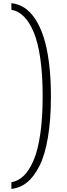

<svg xmlns="http://www.w3.org/2000/svg" viewBox="-20 -940 430 1226"><path d="M52.7 266.1V223.6Q96.2 216.8 131.6 182.4Q167 147.9 194.6 83.5Q222.2 19 237.3 -85Q252.4 -189 252.4 -325.2Q252.4 -462.4 237.3 -566.9Q222.2 -671.4 194.6 -736.1Q167 -800.8 131.6 -835.4Q96.2 -870.1 52.7 -877.4V-919.9Q96.7 -915 134 -891.6Q171.4 -868.2 203.1 -821.3Q234.9 -774.4 257.3 -706.8Q279.8 -639.2 292.5 -542Q305.2 -444.8 305.2 -325.2Q305.2 -176.3 286.1 -63.2Q267.1 49.8 232.2 119.1Q197.3 188.5 152.6 224.6Q107.9 260.7 52.7 266.1Z"/></svg>

Font: Now Alt Light
Style: Regular
Weight: 300
Designer: Alfredo Marco Pradil
Foundry: Alfredo Marco Pradil
Version: Version 1.002;PS 001.002;hotconv 1.0.88;makeotf.lib2.5.64775